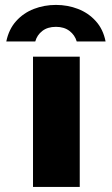

<svg xmlns="http://www.w3.org/2000/svg" viewBox="-20 -742 444 762"><path d="M296.5 -517V0H111V-517ZM399 -577.5Q389.5 -626 360.2 -658.2Q331 -690.5 289.8 -706.5Q248.5 -722.5 202 -722.5Q155.5 -722.5 114.2 -706.5Q73 -690.5 44 -658.2Q15 -626 5 -577.5H120Q127 -603 148 -619.2Q169 -635.5 202 -635.5Q234.5 -635.5 255.8 -619.2Q277 -603 284.5 -577.5Z"/></svg>

Font: Public Sans Black
Style: Regular
Weight: 900
Designer: The Public Sans Project Authors: Dan O. Williams and USWDS (Libre Franklin designed by Pablo Impallari and Rodrigo Fuenz
Version: Version 1.007